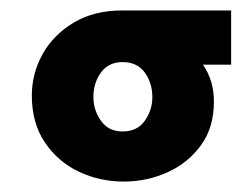

<svg xmlns="http://www.w3.org/2000/svg" viewBox="-20 -726 471 368"><path d="M217 -378Q171 -378 131 -397Q91 -416 66 -453Q41 -490 41 -543Q41 -585 61.5 -622Q82 -659 121 -682.5Q160 -706 215 -706H423V-602H369Q380 -586 385 -568.5Q390 -551 390 -531Q390 -482 365.5 -448Q341 -414 301.5 -396Q262 -378 217 -378ZM215 -474Q243 -474 257.5 -494.5Q272 -515 272 -540Q272 -567 257.5 -587Q243 -607 215 -607Q188 -607 173.5 -587Q159 -567 159 -540Q159 -515 173.5 -494.5Q188 -474 215 -474Z"/></svg>

Font: MuseoModerno Thin Black
Style: Regular
Weight: 900
Version: Version 1.002